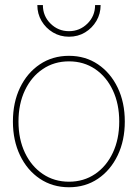

<svg xmlns="http://www.w3.org/2000/svg" viewBox="-20 -749 557 776"><path d="M258.8 7.8Q192.4 7.8 141.1 -26.6Q89.8 -61 61 -121.1Q32.2 -181.2 32.2 -257.8Q32.2 -335 61 -394.8Q89.8 -454.6 141.1 -489Q192.4 -523.4 258.8 -523.4Q325.2 -523.4 376 -489Q426.8 -454.6 455.6 -394.8Q484.4 -335 484.4 -257.8Q484.4 -181.2 455.6 -121.1Q426.8 -61 376 -26.6Q325.2 7.8 258.8 7.8ZM258.8 -14.6Q318.4 -14.6 364.3 -45.7Q410.2 -76.7 436 -131.6Q461.9 -186.5 461.9 -257.8Q461.9 -329.1 436 -384Q410.2 -439 364.3 -470Q318.4 -501 258.8 -501Q199.2 -501 153.1 -470Q106.9 -439 80.8 -384Q54.7 -329.1 54.7 -257.8Q54.7 -186.5 80.8 -131.6Q106.9 -76.7 153.1 -45.7Q199.2 -14.6 258.8 -14.6ZM258.8 -600.6Q223.1 -600.6 194.1 -617.9Q165 -635.3 147.9 -664.3Q130.9 -693.4 130.9 -728.5H153.3Q153.3 -684.1 184.3 -653.6Q215.3 -623 258.8 -623Q302.2 -623 333.3 -653.6Q364.3 -684.1 364.3 -728.5H386.7Q386.7 -693.4 369.6 -664.3Q352.5 -635.3 323.7 -617.9Q294.9 -600.6 258.8 -600.6Z"/></svg>

Font: Inter Display Thin
Style: Regular
Weight: 100
Designer: Rasmus Andersson
Foundry: rsms
Version: Version 4.000;git-a52131595